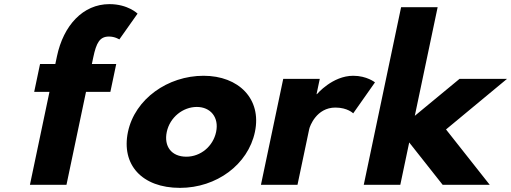

<svg xmlns="http://www.w3.org/2000/svg" viewBox="-20 -895 2476 930"><path d="M248 -585H174L145.6 -450H219.6L125 0H302L396.6 -450H514.6L543 -585H425L431.7 -617C446.7 -688 463 -718 508 -718C537 -718 558 -704 558 -704L646.3 -829C646.3 -829 600 -875 510 -875C382 -875 287.3 -772 255.8 -622Z M599.8 -256C566.6 -98 666.8 15 851.8 15C1028.8 15 1181.6 -98 1214.8 -256C1248.5 -416 1136 -528 966 -528C793 -528 633.5 -416 599.8 -256ZM787.8 -256C802.8 -327 866.3 -377 933.3 -377C999.3 -377 1041.8 -327 1026.8 -256C1012.1 -186 951.6 -136 882.6 -136C810.6 -136 773.1 -186 787.8 -256Z M1244 0H1421L1477.8 -270C1480.5 -283 1512.6 -374 1604.6 -374C1663.6 -374 1690.8 -346 1690.8 -346L1796.3 -496C1796.3 -496 1757 -528 1691 -528C1590 -528 1515.3 -439 1515.3 -439H1513.3L1528.9 -513H1351.9Z M2435.9 -513H2205.9L1989.2 -334L2099.8 -860H1922.8L1742 0H1919L1962.1 -205L2124 0H2352L2140.4 -268Z"/></svg>

Font: Hussar
Style: BdOblTwo
Weight: 700
Foundry: Cannot Into Space Fonts
Version: Version 2.00